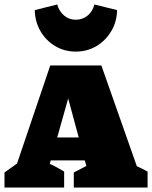

<svg xmlns="http://www.w3.org/2000/svg" viewBox="-49 -836 678 856"><path d="M561 -95Q573 -90 585.5 -83.5Q598 -77 609 -71V0H280V-67L336 -96L329 -121H177L173 -105Q190 -98 206 -89Q222 -80 237 -71V0H-29V-67L27 -107L175 -544H403ZM206 -223H302L255 -397ZM289 -606Q238 -606 197 -630.5Q156 -655 131.5 -697Q107 -739 106 -791L206 -816Q215 -785 237 -766.5Q259 -748 289 -748Q319 -748 341.5 -766.5Q364 -785 372 -816L473 -791Q472 -739 447 -697Q422 -655 381 -630.5Q340 -606 289 -606Z"/></svg>

Font: Piazzolla SC Black
Style: Regular
Weight: 900
Designer: Juan Pablo del Peral
Foundry: Huerta Tipografica
Version: Version 1.330